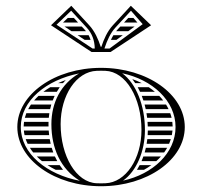

<svg xmlns="http://www.w3.org/2000/svg" viewBox="-20 -640 700 665"><path d="M203.5 -548C211.5 -542.7 219.6 -537.3 227.7 -532H277.7C276.1 -534 274.4 -536 272.7 -537.9L263.3 -548ZM248.9 -518 273.2 -502H293.6C291.9 -507.6 289.7 -512.9 287 -518ZM214.9 -578 198.3 -562H250.4C245.5 -567.3 240.6 -572.7 235.7 -578ZM382.3 -532H424.3L446.1 -548H396.7L387.3 -537.9C385.6 -536 383.9 -534.1 382.3 -532ZM372.7 -518C369.6 -512.9 366.8 -507.5 364.2 -502H383.4C390.7 -507.3 398 -512.7 405.2 -518ZM424.3 -578 409.6 -562H455.9L442 -578ZM328.9 -478C320.3 -504.2 308.3 -531.7 288.8 -552.8L226.9 -620L156.7 -552.5L296.9 -460H363.1L503.3 -552.5L433.1 -620L371.2 -552.8C351.7 -531.7 339.7 -504.2 331.1 -478ZM359.5 -472H341.8L342.5 -474.2C350.9 -499.7 362.4 -525.6 380 -544.7L433.6 -602.9L474.2 -556.3ZM300.5 -472 175.8 -554.3 226.4 -602.9 280 -544.7C298.9 -524.2 307.7 -500.1 308.2 -472ZM125.3 -82H178.2C175.3 -87.2 172.6 -92.6 170.2 -98H107.5C113 -92.4 118.9 -87.1 125.3 -82ZM144.6 -68C153.4 -62.3 162.8 -56.9 172.7 -52H198.2C194.1 -57.2 190.2 -62.5 186.6 -68ZM62.6 -188C63.1 -182.6 63.9 -177.3 65.1 -172H150.2C149.6 -177.3 149.1 -182.6 148.7 -188ZM69 -158C70.9 -152.6 73.1 -147.2 75.7 -142H155.5C154.2 -147.3 153.2 -152.6 152.2 -158ZM83.5 -128C86.9 -122.5 90.7 -117.2 94.9 -112H164.5C162.5 -117.2 160.7 -122.6 159.1 -128ZM62 -202H148.1C148 -204.7 148 -207.3 148 -210C148 -212.7 148 -215.3 148.1 -218H63.3C62.5 -212.7 62.1 -207.4 62 -202ZM181 -352H197.9C201 -355.7 204.4 -359.3 207.8 -362.8C198.6 -359.5 189.6 -355.9 181 -352ZM154.1 -338C145.7 -333 137.7 -327.7 130.2 -322H176.7C179.8 -327.5 183.2 -332.8 186.9 -338ZM113.5 -308C108 -302.9 102.9 -297.5 98.1 -292H162.5C164.5 -297.4 166.8 -302.8 169.3 -308ZM87.3 -278C83.8 -272.8 80.5 -267.5 77.6 -262H153.6C154.8 -267.4 156.1 -272.8 157.7 -278ZM71.2 -248C69.2 -242.8 67.4 -237.4 66 -232H149C149.4 -237.4 150.1 -242.7 150.9 -248ZM470.3 -82H521.4C527.1 -87.1 532.4 -92.4 537.3 -98H476.6C474.6 -92.5 472.5 -87.2 470.3 -82ZM463.6 -68C460.8 -62.5 457.7 -57.1 454.4 -52H478.9C487.8 -56.9 496.2 -62.2 504.1 -68ZM492 -188C492 -182.6 491.8 -177.3 491.4 -172H575.2C576.3 -177.3 577 -182.6 577.5 -188ZM490.2 -158C489.6 -152.6 488.8 -147.3 487.9 -142H565.7C568 -147.2 570 -152.6 571.7 -158ZM485.2 -128C484 -122.6 482.6 -117.2 481.1 -112H548.5C552.3 -117.2 555.7 -122.5 558.8 -128ZM491.8 -202H578C577.9 -207.4 577.5 -212.7 576.8 -218H490.9C491.3 -212.7 491.6 -207.4 491.8 -202ZM448.4 -352H471.1C460.7 -357.4 449.6 -362.1 438.2 -366.1C441.8 -361.6 445.2 -356.9 448.4 -352ZM456.9 -338C459.8 -332.8 462.5 -327.5 465 -322H516.5C509.8 -327.7 502.7 -333 495.2 -338ZM471 -308C473.1 -302.8 475 -297.4 476.7 -292H545.3C541.1 -297.5 536.4 -302.9 531.5 -308ZM480.8 -278C482.2 -272.7 483.5 -267.4 484.7 -262H563.8C561.2 -267.5 558.3 -272.8 555 -278ZM487.3 -248C488.2 -242.7 488.9 -237.4 489.6 -232H574.3C573.1 -237.4 571.5 -242.8 569.6 -248ZM406.1 -14.3C452.9 -47.5 482 -115.9 482 -190C482 -273.3 452.1 -350.7 403.1 -386.3C507.2 -364.5 588 -291.4 588 -200C588 -109.4 508.7 -36.7 406.1 -14.3ZM190 -210C190 -309.7 244 -392.1 315 -394.7C320.3 -394.9 324.7 -395 330 -395C335.3 -395 339.7 -394.9 345 -394.7C416.4 -392.1 470 -300.4 470 -190C470 -90.3 416 -7.9 345 -5.3C339.7 -5.1 335.3 -5 330 -5C324.7 -5 320.3 -5.1 315 -5.3C243.6 -7.9 190 -99.6 190 -210ZM40 -200C40 -86.8 169.9 5 330 5C490.1 5 620 -86.8 620 -200C620 -313.2 490.1 -405 330 -405C169.9 -405 40 -313.2 40 -200ZM256.9 -13.7C142.2 -35.5 52 -107.8 52 -200C52 -291.5 140.7 -363.3 253.9 -385.7C191.1 -349 158 -284.5 158 -210C158 -127.2 189.7 -54.3 256.9 -13.7Z"/></svg>

Font: SortefaxS02
Style: Medium
Weight: 500
Designer: gluk
Foundry: gluk
Version: Version 0.261